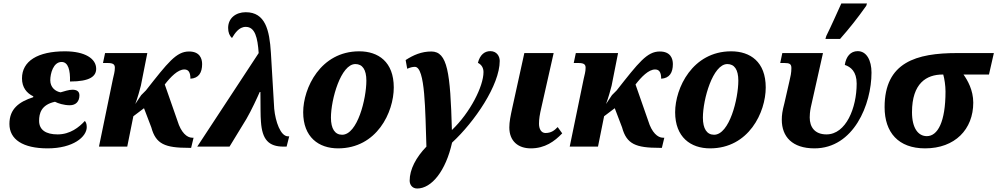

<svg xmlns="http://www.w3.org/2000/svg" viewBox="-20 -840 5714 1100"><path d="M253 10C399 10 477 -56 477 -112C477 -132 471 -142 466 -147C433 -111 382 -70 310 -70C244 -70 204 -95 204 -148C204 -190 216 -240 295 -257C312 -248 346 -237 380 -237C415 -237 435 -259 435 -294C435 -317 419 -326 395 -326C374 -326 349 -317 327 -311C298 -316 268 -339 268 -380C268 -418 285 -485 333 -485C371 -485 383 -437 381 -373C497 -373 531 -404 531 -446C531 -504 467 -546 352 -546C196 -546 106 -490 106 -391C106 -339 133 -306 171 -288L170 -283C90 -257 34 -217 34 -130C34 -41 111 10 253 10Z M1089 -51H1081C1051 -51 1017 -81 997 -147L924 -356C958 -400 999 -442 1036 -442C1059 -442 1071 -427 1071 -389C1119 -392 1138 -424 1138 -473C1138 -504 1125 -545 1063 -545C990 -545 942 -482 816 -322L789 -295L755 -244C767 -275 784 -335 787 -349L824 -536H582L570 -479H597C628 -479 638 -471 638 -452C638 -428 632 -412 627 -388L547 0H709L744 -174L805 -220L847 -110C873 -14 926 7 1061 7H1075Z M1110 0H1295L1392 -159C1420 -207 1456 -285 1468 -313H1472C1473 -220 1472 -181 1475 -143C1482 -40 1519 0 1605 0H1622L1637 -59H1630C1587 -59 1558 -144 1551 -217L1532 -538C1524 -668 1500 -770 1388 -770C1331 -770 1287 -736 1287 -680C1287 -654 1295 -635 1309 -622C1325 -648 1348 -686 1388 -686C1441 -686 1456 -625 1462 -536Z M1917 10C2139 10 2236 -197 2236 -339C2236 -486 2147 -546 2038 -546C1816 -546 1717 -335 1717 -197C1717 -54 1806 10 1917 10ZM1940 -68C1899 -68 1876 -102 1876 -166C1876 -271 1933 -473 2016 -473C2056 -473 2079 -442 2079 -378C2079 -274 2028 -68 1940 -68Z M2370 240C2453 240 2534 139 2570 -23C2699 -142 2843 -353 2843 -491C2843 -518 2826 -547 2789 -547C2757 -547 2730 -527 2718 -480C2740 -469 2750 -450 2750 -427C2750 -346 2674 -195 2569 -95C2560 -425 2544 -545 2451 -545C2395 -545 2349 -525 2304 -496L2313 -446C2331 -454 2344 -457 2357 -457C2417 -457 2416 -202 2423 0C2363 62 2327 131 2327 195C2327 217 2341 240 2370 240Z M3021 10C3102 10 3157 -30 3201 -76L3175 -112C3156 -92 3137 -78 3105 -78C3081 -78 3068 -101 3068 -131C3068 -158 3072 -183 3082 -226L3152 -536H2984L2915 -222C2905 -176 2898 -143 2898 -110C2898 -31 2949 10 3021 10Z M3786 -51H3778C3748 -51 3714 -81 3694 -147L3621 -356C3655 -400 3696 -442 3733 -442C3756 -442 3768 -427 3768 -389C3816 -392 3835 -424 3835 -473C3835 -504 3822 -545 3760 -545C3687 -545 3639 -482 3513 -322L3486 -295L3452 -244C3464 -275 3481 -335 3484 -349L3521 -536H3279L3267 -479H3294C3325 -479 3335 -471 3335 -452C3335 -428 3329 -412 3324 -388L3244 0H3406L3441 -174L3502 -220L3544 -110C3570 -14 3623 7 3758 7H3772Z M4048 10C4270 10 4367 -197 4367 -339C4367 -486 4278 -546 4169 -546C3947 -546 3848 -335 3848 -197C3848 -54 3937 10 4048 10ZM4071 -68C4030 -68 4007 -102 4007 -166C4007 -271 4064 -473 4147 -473C4187 -473 4210 -442 4210 -378C4210 -274 4159 -68 4071 -68Z M4709 -617H4793C4846 -677 4893 -736 4943 -807L4947 -820H4800C4769 -752 4745 -697 4714 -634ZM4646 10C4871 10 4973 -242 4973 -424C4973 -494 4945 -547 4894 -547C4853 -547 4827 -516 4820 -468C4854 -457 4888 -430 4888 -361C4888 -222 4827 -70 4715 -70C4647 -70 4619 -113 4619 -167C4619 -179 4620 -199 4625 -224L4695 -536H4462L4450 -479H4475C4504 -479 4514 -473 4514 -450C4514 -423 4509 -401 4503 -376L4474 -249C4462 -204 4459 -180 4459 -154C4459 -57 4519 10 4646 10Z M5280 10C5451 10 5556 -99 5556 -252C5556 -324 5523 -381 5500 -413H5646L5674 -536H5464C5230 -536 5048 -484 5048 -226C5048 -81 5127 10 5280 10ZM5290 -60C5241 -60 5205 -105 5205 -197C5205 -364 5289 -413 5380 -413H5384C5391 -389 5397 -349 5397 -316C5397 -141 5352 -60 5290 -60Z"/></svg>

Font: Noto Serif SemiCondensed Extra
Style: Italic
Weight: 800
Width: 4
Italic angle: -12°
Designer: Monotype Design Team
Foundry: Monotype Imaging Inc.
Version: Version 1.901